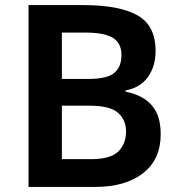

<svg xmlns="http://www.w3.org/2000/svg" viewBox="-20 -734 705 754"><path d="M308 -714Q448 -714 519.5 -674Q591 -634 591 -534Q591 -473 560.5 -431Q530 -389 473 -379V-374Q511 -367 542.5 -348.5Q574 -330 592.5 -296Q611 -262 611 -206Q611 -108 542 -54Q473 0 354 0H92V-714ZM326 -424Q400 -424 428.5 -447.5Q457 -471 457 -518Q457 -565 423 -585.5Q389 -606 316 -606H223V-424ZM223 -319V-109H337Q414 -109 444.5 -139Q475 -169 475 -218Q475 -263 443.5 -291Q412 -319 331 -319Z"/></svg>

Font: Noto Sans Sora Sompeng Semi
Style: Bold
Weight: 700
Designer: Monotype Design Team. David Williams.
Foundry: Monotype Imaging Inc.
Version: Version 2.101; ttfautohint (v1.8.4.7-5d5b)